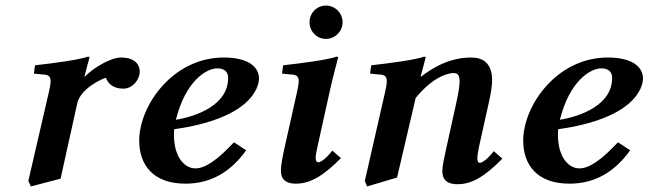

<svg xmlns="http://www.w3.org/2000/svg" viewBox="-20 -651 2334 691"><path d="M285 -375 284 -376 302 -444C302 -446.6 300 -447 296 -447C265 -436 178 -424 106 -416L102 -386L144 -382C153 -380.7 162.1 -376 162.1 -359.5C162.1 -350.4 160.1 -337.7 156 -320L82 0L91 20L198 -8L258 -279C269.7 -331.8 344.5 -366.5 361 -371C367 -356.5 380 -332 425 -332C457 -332 483 -365 483 -393C483 -416 468 -444 415 -444C379 -444 316.8 -407.6 285 -375Z M912 -369C912 -405 881 -444 785 -444C602 -444 481 -271 481 -145C481 -58 531 10 647 10C738 10 809 -31 866 -110L822 -139C762 -75 719 -45 683 -45C648 -45 606 -80 606 -167C606 -171 606 -178 607 -186C877 -224 912 -332 912 -369ZM801 -370C801 -273 687 -232 613 -220C648 -360 723 -405 762 -405C785 -405 801 -395 801 -370Z M1167.3 -325.2C1178.6 -376.1 1197 -444 1197 -444C1197 -446.6 1195 -447 1191 -447C1160 -436 1071 -424 999 -416L995 -386L1037 -382C1046 -380.7 1055.1 -376 1055.1 -359.5C1055.1 -350.4 1053 -337.7 1049 -320L1004 -119C997.2 -88.2 991 -56 991 -39C991 -21 994 10 1045 10C1097 10 1145 -19 1207 -82L1176 -109C1155 -82 1136 -67 1125 -67C1120 -67 1116 -71 1116 -83C1116 -92 1118.8 -105.8 1123 -125ZM1094 -571C1094 -538 1120 -511 1153 -511C1186 -511 1213 -538 1213 -571C1213 -604 1186 -631 1153 -631C1120 -631 1094 -604 1094 -571Z M1495 -375 1494 -376 1512 -444C1512 -446.6 1510 -447 1506 -447C1475 -436 1388 -424 1316 -416L1312 -386L1354 -382C1363 -380.7 1372.1 -376 1372.1 -359.5C1372.1 -350.4 1370 -337.6 1366 -320L1293 0L1301 20L1409 -12L1476 -298.5C1529.5 -364 1581.5 -388 1613 -388C1629.5 -388 1634 -378 1634 -356C1634 -341 1629 -312 1622 -280L1586 -117C1579.2 -86 1572 -54 1572 -37C1572 -19 1575 12 1627 12C1679 12 1726 -17 1788 -80L1757 -107C1736 -80 1717 -65 1706 -65C1702 -65 1698 -69 1698 -81C1698 -90 1700 -104 1704 -123L1740 -285C1748 -321 1751 -345 1751 -362C1751 -424 1718 -444 1676 -444C1632 -444 1572.5 -434 1495 -375Z M2294 -369C2294 -405 2263 -444 2167 -444C1984 -444 1863 -271 1863 -145C1863 -58 1913 10 2029 10C2120 10 2191 -31 2248 -110L2204 -139C2144 -75 2101 -45 2065 -45C2030 -45 1988 -80 1988 -167C1988 -171 1988 -178 1989 -186C2259 -224 2294 -332 2294 -369ZM2183 -370C2183 -273 2069 -232 1995 -220C2030 -360 2105 -405 2144 -405C2167 -405 2183 -395 2183 -370Z"/></svg>

Font: Linux Libertine O
Style: Bold Italic
Weight: 700
Italic angle: -11.5°
Designer: Philipp H. Poll
Foundry: Philipp H. Poll
Version: Version 4.1.0